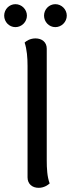

<svg xmlns="http://www.w3.org/2000/svg" viewBox="-38 -888 340 920"><path d="M36 -758C66 -758 91 -783 91 -813C91 -843 66 -868 36 -868C6 -868 -18 -843 -18 -813C-18 -783 6 -758 36 -758ZM227 -758C257 -758 282 -783 282 -813C282 -843 257 -868 227 -868C197 -868 173 -843 173 -813C173 -783 197 -758 227 -758ZM147 12C173 12 191 -1 200 -9C188 -41 186 -81 186 -120V-655C186 -686 163 -704 132 -704C107 -704 88 -692 80 -684C91 -651 94 -611 94 -572V-38C94 -7 116 12 147 12Z"/></svg>

Font: Arima Koshi Medium
Style: Regular
Weight: 500
Designer: Joana Correia and Natanael Gama
Foundry: NDISCOVER
Version: Version 1.019;PS 001.019;hotconv 1.0.88;makeotf.lib2.5.64775